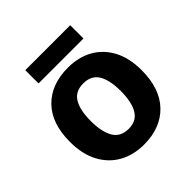

<svg xmlns="http://www.w3.org/2000/svg" viewBox="-189 -849 1003 1003"><g transform="rotate(-45 312.5 -347.0)"><path d="M577 -274Q577 -138 505.5 -64Q434 10 311 10Q234 10 174.5 -23Q115 -56 81 -119.5Q47 -183 47 -274Q47 -410 118.5 -483Q190 -556 314 -556Q391 -556 450 -523.5Q509 -491 543 -428Q577 -365 577 -274ZM201 -274Q201 -194 227 -149.5Q253 -105 313 -105Q371 -105 397 -149.5Q423 -194 423 -274Q423 -355 397 -398Q371 -441 312 -441Q253 -441 227 -398Q201 -355 201 -274ZM479 -704V-606H147V-704Z"/></g></svg>

Font: Noto Sans Thai Looped
Style: Bold
Weight: 700
Designer: Sasikarn Vongin, Ben Mitchell
Foundry: The Fontpad Ltd
Version: Version 1.001; ttfautohint (v1.8.4.7-5d5b)